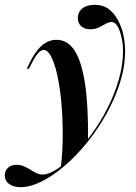

<svg xmlns="http://www.w3.org/2000/svg" viewBox="-99 -596 571 809"><path d="M-12.9 192.7Q-42.7 192.7 -60.9 179Q-79 165.3 -79 142.7Q-79 123.4 -65.3 110.9Q-51.6 98.4 -29 98.4Q-12.9 98.4 1.2 104.4Q15.3 110.5 28.2 118.5Q41.1 126.6 54 133.1Q66.9 139.5 80.6 139.5Q104.8 139.5 139.1 117.7Q173.4 96 211.7 57.7Q250 19.4 286.7 -30.6Q323.4 -80.6 353.2 -139.1Q383.1 -197.6 401.2 -259.7Q419.4 -321.8 419.4 -382.3Q419.4 -403.2 415.7 -424.6Q412.1 -446 406 -463.7Q400 -481.5 391.1 -492.3Q382.3 -503.2 371.8 -503.2Q359.7 -503.2 346.8 -496Q333.9 -488.7 317.7 -480.6Q301.6 -472.6 281.5 -472.6Q257.3 -472.6 243.1 -485.5Q229 -498.4 229 -519.4Q229 -545.2 248 -560.5Q266.9 -575.8 300.8 -575.8Q334.7 -575.8 358.5 -558.1Q382.3 -540.3 398 -511.3Q413.7 -482.3 421 -448.4Q428.2 -414.5 428.2 -383.1Q428.2 -317.7 407.3 -250Q386.3 -182.3 350.4 -117.7Q314.5 -53.2 269.4 2.8Q224.2 58.9 174.6 101.6Q125 144.4 76.6 168.5Q28.2 192.7 -12.9 192.7ZM157.3 108.1Q165.3 41.9 165.3 -27.8Q165.3 -97.6 159.7 -161.3Q154 -225 143.1 -275.8Q132.3 -326.6 117.3 -356Q102.4 -385.5 85.5 -385.5Q75 -385.5 63.7 -374.2Q52.4 -362.9 37.9 -335.5L22.6 -306.5H13.7L33.1 -345.2Q55.6 -387.1 81.5 -407.7Q107.3 -428.2 139.5 -428.2Q185.5 -428.2 214.9 -383.5Q244.4 -338.7 258.9 -245.6Q273.4 -152.4 271.8 -7.3Q255.6 12.9 239.1 31.5Q222.6 50 202.8 69Q183.1 87.9 157.3 108.1Z"/></svg>

Font: Playfair 144pt
Style: Bold Italic
Weight: 700
Italic angle: -15.6°
Designer: Claus Eggers Sørensen
Foundry: Claus Eggers Sørensen
Version: Version 2.203